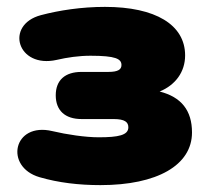

<svg xmlns="http://www.w3.org/2000/svg" viewBox="-20 -526 602 558"><path d="M272 12C437 12 538 -46 538 -141C538 -205 507 -244 444 -260C490 -279 518 -317 518 -365C518 -454 432 -506 285 -506C217 -506 152 -496 99 -482C-7 -454 30 -326 145 -352C175 -359 209 -364 243 -364C316 -364 333 -355 333 -337C333 -324 323 -317 295 -317H217C169 -317 142 -293 142 -249C142 -205 169 -180 217 -180H310C343 -180 353 -171 353 -156C353 -133 324 -127 267 -127C228 -127 174 -135 132 -145C18 -172 -8 -41 95 -11C150 5 209 12 272 12Z"/></svg>

Font: SN Pro Black
Style: Regular
Weight: 900
Designer: Tobias Whetton
Foundry: Supernotes
Version: Version 1.001;Glyphs 3.2 (3249)